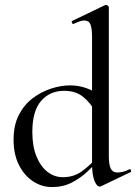

<svg xmlns="http://www.w3.org/2000/svg" viewBox="-20 -745 552 778"><path d="M191 13Q149 13 113.5 -10.5Q78 -34 56.5 -77Q35 -120 35 -179Q35 -238 56.5 -279.5Q78 -321 112.5 -347Q147 -373 187 -386Q227 -399 263 -399Q299 -399 329.5 -388Q360 -377 386 -359L370 -287Q347 -328 317 -352.5Q287 -377 240 -377Q182 -377 146.5 -336Q111 -295 111 -210Q111 -153 127.5 -112Q144 -71 172 -49Q200 -27 235 -27Q279 -27 312 -51Q345 -75 375 -109L384 -101Q363 -77 335 -50.5Q307 -24 271.5 -5.5Q236 13 191 13ZM421 -715V-112Q421 -77 429 -61.5Q437 -46 455 -46Q464 -46 476.5 -48.5Q489 -51 504 -59Q508 -61 510.5 -55.5Q513 -50 510 -48L391 9Q387 11 384 11Q372 11 362.5 -13Q353 -37 353 -81V-594Q353 -630 346.5 -646Q340 -662 322 -662Q313 -662 303 -658.5Q293 -655 278 -648Q274 -647 271.5 -653Q269 -659 272 -660L405 -724Q407 -725 410 -725Q413 -725 417 -722Q421 -719 421 -715Z"/></svg>

Font: Cormorant Medium
Style: Regular
Weight: 500
Designer: Christian Thalmann (Catharsis Fonts)
Foundry: Catharsis Fonts
Version: Version 4.000